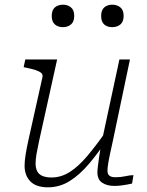

<svg xmlns="http://www.w3.org/2000/svg" viewBox="-20 -791 629 820"><path d="M147 -189Q140 -157 136 -134Q132 -111 132 -92Q132 -73 139 -59.5Q146 -46 161.5 -39.5Q177 -33 200 -33Q241 -33 278 -56.5Q315 -80 352.5 -124.5Q390 -169 433 -230L443 -203Q402 -141 361.5 -93Q321 -45 278 -18Q235 9 185 9Q134 9 109.5 -16.5Q85 -42 85 -83Q85 -104 89.5 -131.5Q94 -159 101 -191L161 -460Q164 -472 156.5 -479Q149 -486 132.5 -491.5Q116 -497 91 -502L81 -504L88 -537H224ZM463 -194Q455 -158 449.5 -132Q444 -106 441.5 -89Q439 -72 439 -63Q439 -47 447.5 -40.5Q456 -34 472 -34Q496 -34 516 -38.5Q536 -43 550 -43L544 -7Q534 -5 521.5 -2.5Q509 0 495 1.5Q481 3 468 3Q437 3 416.5 -10.5Q396 -24 396 -55Q396 -64 398 -81Q400 -98 403.5 -121.5Q407 -145 412 -175L413 -179L490 -537H535ZM249 -675Q269 -675 283 -686.5Q297 -698 297 -723Q297 -748 283 -759.5Q269 -771 249 -771Q228 -771 214.5 -759.5Q201 -748 201 -723Q201 -698 214.5 -686.5Q228 -675 249 -675ZM459 -675Q480 -675 494 -686.5Q508 -698 508 -723Q508 -748 494 -759.5Q480 -771 459 -771Q439 -771 425.5 -759.5Q412 -748 412 -723Q412 -698 425 -686.5Q438 -675 459 -675Z"/></svg>

Font: Roboto Serif 20pt Thin
Style: Italic
Weight: 250
Italic angle: -10°
Version: Version 1.007